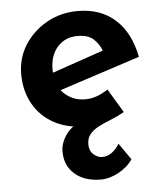

<svg xmlns="http://www.w3.org/2000/svg" viewBox="-50 -494 647 765"><g transform="rotate(-5 273.5 -111.5)"><path d="M324 227Q258 227 219 193Q180 159 180 103Q180 70 201 38.5Q222 7 262 -10L395 -29Q386 -18 365 -9Q344 0 322 5.5Q300 11 287 11Q209 11 155 -18.5Q101 -48 72 -100Q43 -152 43 -219Q43 -284 76.5 -336Q110 -388 165.5 -419Q221 -450 289 -450Q380 -450 438.5 -397.5Q497 -345 516 -247L176 -136L147 -206L403 -294L376 -281Q366 -310 344 -330.5Q322 -351 280 -351Q230 -351 199.5 -317Q169 -283 169 -227Q169 -165 203.5 -131Q238 -97 289 -97Q314 -97 336.5 -105.5Q359 -114 380 -128L437 -33Q411 -18 384 -7.5Q357 3 334.5 14.5Q312 26 298.5 42Q285 58 285 83Q285 109 301.5 123.5Q318 138 336 138Q355 138 372.5 126.5Q390 115 405 91L451 157Q430 188 393.5 207.5Q357 227 324 227Z"/></g></svg>

Font: Reem Kufi Fun SemiBold
Style: Regular
Weight: 600
Designer: Khaled Hosny
Version: Version 1.005